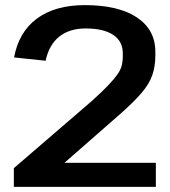

<svg xmlns="http://www.w3.org/2000/svg" viewBox="-20 -729 663 749"><path d="M34 -73 337 -334Q376 -369 399.5 -393.5Q423 -418 436.5 -436.5Q450 -455 454.5 -472Q459 -489 459 -510V-521Q459 -568 421.5 -593Q384 -618 314 -618Q251 -618 211 -586Q171 -554 158 -492L35 -505Q53 -604 124 -656.5Q195 -709 311 -709Q442 -709 514 -661Q586 -613 586 -527V-513Q586 -470 574 -435.5Q562 -401 531 -365Q500 -329 444 -280L154 -26L116 -94H588V0H34Z"/></svg>

Font: Pathway Extreme 12pt SemiBold
Style: Regular
Weight: 600
Version: Version 1.001;gftools[0.9.26]